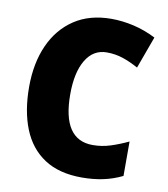

<svg xmlns="http://www.w3.org/2000/svg" viewBox="-82 -793 762 873"><g transform="rotate(10 298.5 -357.0)"><path d="M368 -570Q306 -570 271.5 -512.5Q237 -455 237 -354Q237 -144 377 -144Q420 -144 460 -157Q500 -170 540 -189V-30Q497 -9 451.5 0.5Q406 10 354 10Q249 10 181 -34.5Q113 -79 80 -161Q47 -243 47 -355Q47 -464 84 -547Q121 -630 191.5 -677Q262 -724 363 -724Q413 -724 465.5 -712Q518 -700 569 -674L515 -526Q479 -546 443.5 -558Q408 -570 368 -570Z"/></g></svg>

Font: Noto Sans Khmer UI SemiCondensed Black
Style: Regular
Weight: 900
Width: 4
Designer: Danh Hong and the Monotype Design Team
Foundry: Monotype Imaging Inc.
Version: Version 2.002; ttfautohint (v1.8.4.7-5d5b)